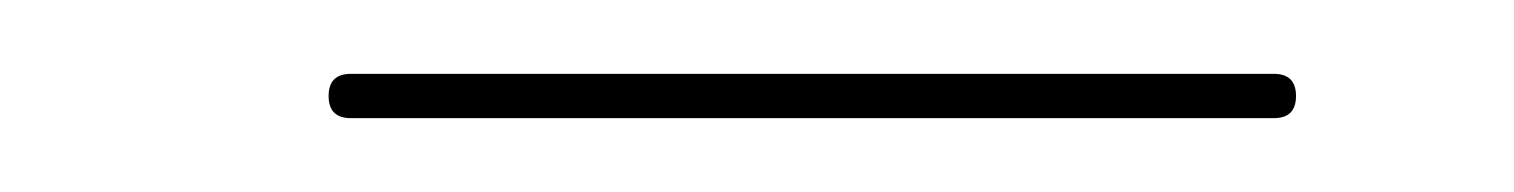

<svg xmlns="http://www.w3.org/2000/svg" viewBox="-20 -168 410 52"><path d="M69 -142Q69 -148 75 -148Q137 -148 200 -148Q263 -148 325 -148Q331 -148 331 -142Q331 -136 325 -136Q263 -136 200 -136Q137 -136 75 -136Q69 -136 69 -142Z"/></svg>

Font: FRB American Cursive Guidelines Thin
Style: Italic
Weight: 100
Italic angle: -25°
Version: Version 2.0;Modular Font Editor K font №1